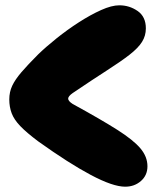

<svg xmlns="http://www.w3.org/2000/svg" viewBox="-20 -702 601 724"><path d="M452 2Q406 2 323 -42Q240 -86 124 -169Q80 -202 56.5 -226.5Q33 -251 24 -275Q15 -299 15 -327Q15 -355 26 -378.5Q37 -402 61 -430Q85 -458 124 -497Q154 -526 194 -558Q234 -590 277.5 -618Q321 -646 361 -664Q401 -682 430 -682Q468 -682 499 -660.5Q530 -639 530 -595Q530 -567 515.5 -544Q501 -521 469 -496Q437 -471 384 -437Q331 -403 254 -351Q237 -339 237 -330Q237 -321 254 -310Q360 -252 421.5 -213Q483 -174 509.5 -142.5Q536 -111 536 -75Q536 -41 511.5 -19.5Q487 2 452 2Z"/></svg>

Font: Cherry Bomb One
Style: Regular
Weight: 400
Designer: satsuyako
Foundry: satsuyako
Version: Version 4.100; ttfautohint (v1.8.3)